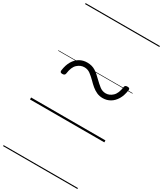

<svg xmlns="http://www.w3.org/2000/svg" viewBox="-343 -1109 1449 1707"><g transform="rotate(30 381.5 -255.0)"><path d="M553 -333Q519 -333 491.5 -345.5Q464 -358 440 -378Q416 -398 393 -422Q364 -451 337.5 -470.5Q311 -490 277 -490Q238 -490 205.5 -460.5Q173 -431 164 -361Q161 -340 136 -340Q121 -340 116 -345.5Q111 -351 112 -363Q120 -422 143.5 -461Q167 -500 201.5 -519.5Q236 -539 278 -539Q328 -539 363.5 -516Q399 -493 430 -460Q464 -427 492 -405Q520 -383 555 -383Q593 -383 625 -413Q657 -443 666 -512Q668 -532 694 -532Q708 -532 713.5 -527.5Q719 -523 718 -510Q710 -451 686.5 -412Q663 -373 628.5 -353Q594 -333 553 -333ZM0 469H763V479H0ZM0 -20H763V0H0ZM0 -505H763V-500H0ZM0 -989H763V-979H0Z"/></g></svg>

Font: Playwrite DE VA Guides
Style: Regular
Weight: 400
Designer: Veronika Burian, José Scaglione
Foundry: TypeTogether
Version: Version 1.003